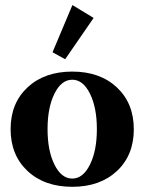

<svg xmlns="http://www.w3.org/2000/svg" viewBox="-20 -719 564 751"><path d="M234.9 -487.3 185.5 -514.6 263.2 -699.2 346.2 -648.9ZM262.7 11.7Q153.8 11.7 87.6 -50.3Q21.5 -112.3 21.5 -213.9Q21.5 -315.4 87.6 -377.2Q153.8 -439 262.7 -439Q371.1 -439 437.3 -377Q503.4 -314.9 503.4 -213.4Q503.4 -111.8 437.3 -50Q371.1 11.7 262.7 11.7ZM262.7 -20.5Q304.7 -20.5 331.8 -75Q358.9 -129.4 358.9 -213.9Q358.9 -298.3 331.8 -352.8Q304.7 -407.2 262.7 -407.2Q220.2 -407.2 193.1 -352.8Q166 -298.3 166 -213.9Q166 -129.4 193.1 -75Q220.2 -20.5 262.7 -20.5Z"/></svg>

Font: Elstob 14pt
Style: Bold
Weight: 700
Designer: Peter S. Baker
Version: Version 1.015